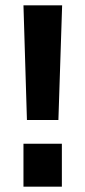

<svg xmlns="http://www.w3.org/2000/svg" viewBox="-20 -700 320 720"><path d="M68 0V-161H212V0ZM81 -250 68 -680H213L199 -250Z"/></svg>

Font: Titillium Web
Style: Bold
Weight: 700
Version: Version 1.001;PS 57.000;hotconv 1.0.70;makeotf.lib2.5.55311